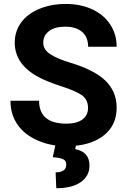

<svg xmlns="http://www.w3.org/2000/svg" viewBox="-20 -741 655 986"><path d="M33.7 0ZM432.1 -186.5Q432.1 -228 402.8 -250.2Q373.5 -272.5 297.4 -297.1Q221.2 -321.8 176.8 -345.7Q55.7 -411.1 55.7 -522Q55.7 -579.6 88.1 -624.8Q120.6 -669.9 181.4 -695.3Q242.2 -720.7 317.9 -720.7Q394 -720.7 453.6 -693.1Q513.2 -665.5 546.1 -615.2Q579.1 -564.9 579.1 -501H432.6Q432.6 -549.8 401.9 -576.9Q371.1 -604 315.4 -604Q261.7 -604 231.9 -581.3Q202.1 -558.6 202.1 -521.5Q202.1 -486.8 237.1 -463.4Q272 -439.9 339.8 -419.4Q464.8 -381.8 522 -326.2Q579.1 -270.5 579.1 -187.5Q579.1 -95.2 509.3 -42.7Q439.5 9.8 321.3 9.8Q239.3 9.8 171.9 -20.3Q104.5 -50.3 69.1 -102.5Q33.7 -154.8 33.7 -223.6H180.7Q180.7 -106 321.3 -106Q373.5 -106 402.8 -127.2Q432.1 -148.4 432.1 -186.5ZM371.6 -3.4 366.2 24.9Q439.5 38.1 439.5 109.4Q439.5 163.1 394.8 194.3Q350.1 225.6 269 225.6L265.6 144Q320.3 144 320.3 104.5Q320.3 84 304 76.4Q287.6 68.8 251 66.4L266.1 -3.4Z"/></svg>

Font: Roboto
Style: Bold
Weight: 700
Designer: Google
Version: Version 2.134; 2016; ttfautohint (v1.6)